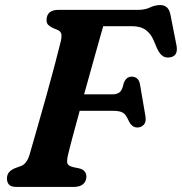

<svg xmlns="http://www.w3.org/2000/svg" viewBox="-20 -739 719 759"><path d="M164 -661Q165.5 -700 211 -700H525Q553.5 -700 573.2 -709.5Q593 -719 613.5 -719Q647 -719 654 -680L678 -558Q685 -516.5 650.5 -512Q631.5 -509.5 619 -520.8Q606.5 -532 596 -559L587.5 -579Q577 -605 556.5 -620.2Q536 -635.5 500.5 -635.5H388Q373 -582.5 352.8 -510.8Q332.5 -439 312.5 -366H425Q442 -366 452.8 -374.2Q463.5 -382.5 469 -410Q479 -436 500 -436Q529.5 -436 534 -402L555 -279.5Q558.5 -257 548.5 -246Q538.5 -235 523 -235Q510.5 -235 502 -242.8Q493.5 -250.5 487.5 -264Q477.5 -287 464.8 -294Q452 -301 426 -301H295Q280 -246.5 267.8 -200.8Q255.5 -155 249 -127Q243.5 -104.5 246.2 -93.8Q249 -83 270.5 -78L290.5 -74Q307 -70.5 314.2 -61.8Q321.5 -53 321.5 -41Q321.5 -23 309 -11.5Q296.5 0 270 0H45.5Q23 0 15 -9.8Q7 -19.5 7.5 -35Q8 -63.5 44.5 -76L61 -82Q85.5 -90 97 -128Q111 -177.5 128.8 -238.8Q146.5 -300 164 -363Q181.5 -426 196.2 -481.5Q211 -537 220 -574.5Q225 -596 222 -606Q219 -616 207 -621L191 -627.5Q178 -633.5 170.8 -640.5Q163.5 -647.5 164 -661Z"/></svg>

Font: Fraunces 9pt S100 SemiBold
Style: Italic
Weight: 600
Italic angle: -16°
Version: Version 1.000; ttfautohint (v1.8.3)